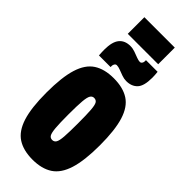

<svg xmlns="http://www.w3.org/2000/svg" viewBox="-354 -1153 1201 1201"><g transform="rotate(45 246.5 -552.5)"><path d="M247 10Q166 10 114 -23.5Q62 -57 37 -135.5Q12 -214 12 -349Q12 -484 36.5 -563Q61 -642 113 -676Q165 -710 247 -710Q329 -710 381 -676.5Q433 -643 457.5 -564.5Q482 -486 482 -352Q482 -217 457 -137.5Q432 -58 380 -24Q328 10 247 10ZM247 -164Q264 -164 273 -178.5Q282 -193 285 -233.5Q288 -274 288 -351Q288 -428 285 -468Q282 -508 273.5 -522Q265 -536 247 -536Q231 -536 222 -521.5Q213 -507 209.5 -467Q206 -427 206 -349Q206 -271 209.5 -231.5Q213 -192 221.5 -178Q230 -164 247 -164ZM80 -745Q79 -759 78.5 -771.5Q78 -784 78 -795Q78 -863 103.5 -894.5Q129 -926 178 -926Q199 -926 220 -918.5Q241 -911 259 -904Q277 -897 289 -897Q298 -897 303.5 -904.5Q309 -912 309 -922Q309 -923 309 -926.5Q309 -930 309 -932H412Q415 -905 415 -882Q415 -809 388 -780.5Q361 -752 314 -752Q294 -752 273.5 -759.5Q253 -767 234.5 -774Q216 -781 203 -781Q194 -781 188.5 -773Q183 -765 183 -756Q183 -754 183 -750.5Q183 -747 183 -745ZM112 -968V-1115H381V-968Z"/></g></svg>

Font: Georama Condensed Black
Style: Regular
Weight: 900
Width: 3
Designer: Jean-Baptiste Levee
Foundry: Production Type
Version: Version 1.000